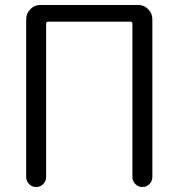

<svg xmlns="http://www.w3.org/2000/svg" viewBox="-20 -750 716 770"><path d="M85 -40V-673Q85 -696 101.5 -713Q118 -730 141 -730H535Q558 -730 574.5 -713Q591 -696 591 -673V-40Q591 -24 579.5 -12Q568 0 551 0Q534 0 522.5 -12Q511 -24 511 -40V-655Q511 -663 503 -663H173Q165 -663 165 -655V-40Q165 -24 153.5 -12Q142 0 125 0Q108 0 96.5 -12Q85 -24 85 -40Z"/></svg>

Font: Rounded Mplus 1c
Style: Regular
Weight: 400
Version: Version 1.059.20150529